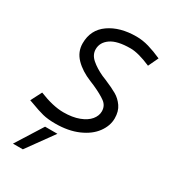

<svg xmlns="http://www.w3.org/2000/svg" viewBox="-186 -654 835 943"><g transform="rotate(30 231.5 -182.5)"><path d="M9 0ZM341 -158Q341 -190 316 -208.5Q291 -227 242 -249L218 -259Q161 -282 126.5 -317.5Q92 -353 92 -401Q92 -478 152 -520Q212 -562 305 -562Q340 -562 376 -551.5Q412 -541 452 -523L425 -466Q353 -497 309 -497Q234 -497 198 -472Q162 -447 162 -408Q162 -377 189 -353.5Q216 -330 257 -311L279 -302Q324 -283 350 -268Q376 -253 394.5 -226.5Q413 -200 413 -160Q413 -118 384.5 -79Q356 -40 301 -16Q246 8 172 8Q130 8 100.5 0.5Q71 -7 29 -23L9 -30L41 -92Q120 -60 179 -60Q230 -60 267 -74Q304 -88 322.5 -110.5Q341 -133 341 -158ZM98 197H42L137 46H207Z"/></g></svg>

Font: Cambay Devanagari
Style: Italic
Weight: 400
Italic angle: -11°
Designer: Pooja Saxena
Foundry: Pooja Saxena
Version: Version 1.018;PS 001.018;hotconv 1.0.70;makeotf.lib2.5.58329